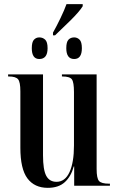

<svg xmlns="http://www.w3.org/2000/svg" viewBox="-20 -894 570 924"><path d="M210 10Q262 10 292 -17.5Q322 -45 335 -93H337V0H509V-10H505Q468 -10 456.5 -23Q445 -36 445 -81V-536H278V-526H280Q316 -526 326 -512Q336 -498 336 -451V-194Q336 -112 314.5 -65.5Q293 -19 252 -19Q218 -19 202.5 -48Q187 -77 187 -147V-536H19V-526H22Q56 -526 67 -512.5Q78 -499 78 -455V-183Q78 -81 112 -35.5Q146 10 210 10ZM235 -724H245Q276 -753 319 -795.5Q362 -838 378 -864V-874H300Q290 -846 271 -806.5Q252 -767 235 -737ZM169 -610Q209 -610 209 -662Q209 -692 197.5 -703Q186 -714 169 -714Q154 -714 143.5 -703Q133 -692 133 -662Q133 -610 169 -610ZM337 -610Q374 -610 374 -662Q374 -692 363 -703Q352 -714 337 -714Q320 -714 309.5 -703Q299 -692 299 -662Q299 -610 337 -610Z"/></svg>

Font: Noto Serif Display Condensed Semi
Style: Regular
Weight: 600
Width: 3
Designer: Monotype Design Team
Foundry: Monotype Imaging Inc.
Version: Version 1.900